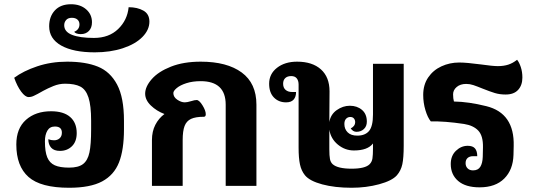

<svg xmlns="http://www.w3.org/2000/svg" viewBox="-20 -877 2523 906"><path d="M57 -195Q57 -271 102.5 -311.5Q148 -352 221 -352Q280 -352 311 -325Q342 -298 342 -249Q342 -209 319.5 -187Q297 -165 263 -165Q235 -165 221.5 -180Q208 -195 208 -220Q221 -215 235 -215Q251 -215 261.5 -224.5Q272 -234 272 -251Q272 -280 239 -280Q215 -280 203.5 -260.5Q192 -241 192 -210Q192 -161 203 -134.5Q214 -108 238.5 -97Q263 -86 306 -86Q350 -86 372 -103Q394 -120 402 -157.5Q410 -195 410 -267V-307Q410 -379 397.5 -417Q385 -455 359 -468.5Q333 -482 287 -482Q259 -482 232 -471Q205 -460 185 -449Q165 -438 158 -434Q155 -433 142 -426Q129 -419 115 -419Q99 -419 80 -444.5Q61 -470 47 -510Q90 -542 155.5 -564Q221 -586 297 -586Q384 -586 442 -562.5Q500 -539 532.5 -478Q565 -417 565 -307V-267Q565 -170 541.5 -110.5Q518 -51 462 -21Q406 9 306 9Q172 9 114.5 -42Q57 -93 57 -195Z M212 -753Q212 -799 239 -828Q266 -857 315 -857Q359 -857 386.5 -833Q414 -809 414 -772Q414 -746 399.5 -731Q385 -716 361 -716Q350 -716 341.5 -719Q333 -722 330 -727Q341 -731 348 -740Q355 -749 355 -762Q355 -776 345.5 -784.5Q336 -793 319 -793Q301 -793 292 -782.5Q283 -772 283 -758Q283 -727 320 -712.5Q357 -698 423 -698Q494 -698 537.5 -740Q581 -782 587 -843Q628 -843 656.5 -827Q685 -811 685 -775Q685 -736 652 -702.5Q619 -669 560 -649.5Q501 -630 427 -630Q326 -630 269 -662Q212 -694 212 -753Z M1190 -383V0H1045V-383Q1045 -494 927 -494Q889 -494 859.5 -484.5Q830 -475 814 -461.5Q798 -448 798 -438Q798 -419 816.5 -406.5Q835 -394 852 -394Q863 -394 883 -400Q898 -405 908 -405Q920 -405 935.5 -380Q951 -355 951 -338Q951 -326 942 -326Q903 -326 881.5 -316Q860 -306 851 -282.5Q842 -259 842 -216V0H697V-216Q697 -257 713 -288Q729 -319 756 -339Q719 -353 692 -379Q665 -405 665 -435Q665 -468 696 -503.5Q727 -539 786.5 -562.5Q846 -586 927 -586Q1051 -586 1120.5 -535Q1190 -484 1190 -383Z M1885 -576V-190Q1885 -132 1878.5 -102Q1872 -72 1853 -50Q1830 -24 1769 -7.5Q1708 9 1639 9Q1560 9 1500.5 -7Q1441 -23 1419 -50Q1402 -71 1395.5 -101Q1389 -131 1389 -180V-478Q1389 -496 1380.5 -507Q1372 -518 1354 -518Q1336 -518 1326 -508.5Q1316 -499 1316 -482Q1316 -463 1327.5 -453Q1339 -443 1357 -443H1377Q1377 -420 1365.5 -407Q1354 -394 1330 -394Q1295 -394 1272.5 -417Q1250 -440 1250 -482Q1250 -528 1287 -557Q1324 -586 1382 -586Q1454 -586 1494.5 -549.5Q1535 -513 1535 -446L1534 -301Q1540 -337 1569 -357.5Q1598 -378 1631 -378Q1665 -378 1688 -358.5Q1711 -339 1711 -303Q1711 -281 1697 -268Q1683 -255 1662 -255Q1646 -255 1635 -271Q1656 -282 1656 -300Q1656 -311 1650 -318Q1644 -325 1633 -325Q1621 -325 1613 -316.5Q1605 -308 1605 -292Q1605 -268 1620.5 -252.5Q1636 -237 1666 -237Q1703 -237 1721.5 -259Q1740 -281 1740 -337V-576ZM1740 -176V-200Q1715 -167 1650 -167Q1608 -167 1574.5 -194.5Q1541 -222 1534 -265V-173Q1534 -142 1537 -126.5Q1540 -111 1550 -102Q1574 -81 1639 -81Q1703 -81 1724 -102Q1735 -113 1737.5 -129.5Q1740 -146 1740 -176Z M2107 -103Q2107 -142 2131.5 -165.5Q2156 -189 2187 -189Q2211 -189 2221.5 -176.5Q2232 -164 2232 -140H2213Q2196 -140 2186.5 -131.5Q2177 -123 2177 -107Q2177 -92 2186.5 -82.5Q2196 -73 2212 -73Q2236 -73 2246.5 -90Q2257 -107 2258 -137L2259 -182Q2260 -236 2237 -260.5Q2214 -285 2170 -292Q2076 -306 2013 -304Q1998 -322 1987.5 -357Q1977 -392 1977 -429Q1977 -477 2000.5 -511.5Q2024 -546 2063 -564Q2102 -582 2147 -582Q2181 -582 2249 -573Q2305 -565 2329 -565Q2357 -565 2378.5 -572Q2400 -579 2420 -595Q2430 -583 2437.5 -560.5Q2445 -538 2445 -511Q2445 -475 2425 -453Q2405 -431 2366 -431Q2338 -431 2315 -438Q2292 -445 2257 -459Q2230 -470 2213.5 -475.5Q2197 -481 2180 -481Q2152 -481 2135 -466.5Q2118 -452 2118 -432Q2118 -412 2122 -398Q2191 -397 2275 -376Q2408 -343 2404 -188L2403 -146Q2401 -76 2359.5 -34.5Q2318 7 2243 7Q2177 7 2142 -23Q2107 -53 2107 -103Z"/></svg>

Font: Krub
Style: Bold
Weight: 700
Version: Version 1.000; ttfautohint (v1.6)